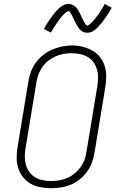

<svg xmlns="http://www.w3.org/2000/svg" viewBox="-20 -986 640 1014"><path d="M249 8Q220 8 192 2.5Q164 -3 141 -16.5Q118 -30 101 -51Q84 -72 76 -98.5Q68 -125 68 -153.5Q68 -182 73 -211L130 -556Q134 -582 143.5 -607.5Q153 -633 169.5 -655.5Q186 -678 208.5 -696Q231 -714 256.5 -724.5Q282 -735 308 -740.5Q334 -746 361 -746Q390 -746 417 -739Q444 -732 467.5 -719Q491 -706 508 -684.5Q525 -663 533 -637Q541 -611 541 -582Q541 -553 536 -524L479 -179Q475 -153 465.5 -127.5Q456 -102 440 -79.5Q424 -57 401.5 -39Q379 -21 353.5 -10.5Q328 0 301.5 4Q275 8 249 8ZM249 -30Q271 -30 292.5 -33.5Q314 -37 335 -46Q356 -55 374 -70Q392 -85 405.5 -103.5Q419 -122 426.5 -143Q434 -164 437 -186L494 -531Q498 -553 498 -576Q498 -599 492 -619.5Q486 -640 473.5 -657.5Q461 -675 442.5 -685.5Q424 -696 402 -700.5Q380 -705 358 -705Q336 -705 314.5 -701Q293 -697 272.5 -688Q252 -679 234 -664.5Q216 -650 203 -631Q190 -612 182.5 -591.5Q175 -571 172 -549L115 -204Q111 -182 111 -159.5Q111 -137 116.5 -116.5Q122 -96 134.5 -78.5Q147 -61 165 -50Q183 -39 205 -34.5Q227 -30 249 -30ZM441 -813Q435 -813 430 -814Q425 -815 420.5 -817Q416 -819 412 -822Q408 -825 404 -828.5Q400 -832 397 -835.5Q394 -839 391.5 -843Q389 -847 386.5 -851.5Q384 -856 381.5 -860.5Q379 -865 377 -869.5Q375 -874 373 -878Q371 -882 368.5 -887.5Q366 -893 363.5 -897.5Q361 -902 359 -906.5Q357 -911 354.5 -914.5Q352 -918 349 -922.5Q346 -927 342 -927Q338 -927 334 -924.5Q330 -922 327 -919.5Q324 -917 319 -912.5Q314 -908 312 -905.5Q310 -903 308 -901Q306 -899 303.5 -896Q301 -893 299 -890Q297 -887 294.5 -884Q292 -881 289.5 -877.5Q287 -874 284 -870Q281 -866 278.5 -862Q276 -858 273 -853.5Q270 -849 267 -844.5Q264 -840 261 -835Q258 -830 255 -825Q252 -820 249 -814L212 -833Q217 -843 222 -851Q227 -859 232 -867Q237 -875 242 -882Q247 -889 251.5 -895Q256 -901 260 -907Q264 -913 268.5 -918Q273 -923 277 -927.5Q281 -932 287 -938Q293 -944 299 -948.5Q305 -953 312 -957Q319 -961 326.5 -963.5Q334 -966 341 -966Q347 -966 352 -964.5Q357 -963 361.5 -961Q366 -959 370 -956.5Q374 -954 378 -950.5Q382 -947 385 -943.5Q388 -940 390.5 -935.5Q393 -931 395.5 -927Q398 -923 400.5 -918.5Q403 -914 405 -909.5Q407 -905 409 -900.5Q411 -896 413.5 -891Q416 -886 418.5 -881Q421 -876 423 -872Q425 -868 427.5 -864.5Q430 -861 433 -856Q436 -851 440 -851Q444 -851 448 -853.5Q452 -856 455 -858.5Q458 -861 463 -866Q468 -871 470 -873Q472 -875 474 -877.5Q476 -880 478.5 -883Q481 -886 483 -888.5Q485 -891 487.5 -894.5Q490 -898 492.5 -901.5Q495 -905 498 -908.5Q501 -912 503.5 -916.5Q506 -921 509 -925Q512 -929 515 -934Q518 -939 521 -944Q524 -949 527 -954Q530 -959 533 -965L570 -945Q565 -936 560 -927.5Q555 -919 550 -911.5Q545 -904 540 -897Q535 -890 530.5 -883.5Q526 -877 522 -871.5Q518 -866 513.5 -861Q509 -856 505 -851.5Q501 -847 495 -840.5Q489 -834 483 -829.5Q477 -825 470 -821Q463 -817 455.5 -815Q448 -813 441 -813Z"/></svg>

Font: Iosevka Curly Slab XLtExObl
Style: Regular
Weight: 200
Width: 7
Italic angle: -9°
Monospace: yes
Designer: Belleve Invis
Foundry: Belleve Invis
Version: Version 11.0.0; ttfautohint (v1.8.3)